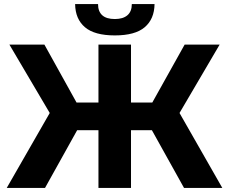

<svg xmlns="http://www.w3.org/2000/svg" viewBox="-20 -918 1119 938"><path d="M223 -366 26 -700H197L354 -417H461V-700H620V-417H724L882 -700H1053L857 -366L1066 0H879L722 -282H620V0H461V-282H357L200 0H13ZM541 -745Q442 -745 395 -785Q348 -825 347 -898H459Q459 -862 479.5 -843.5Q500 -825 541 -825Q581 -825 602.5 -843.5Q624 -862 624 -898H735Q734 -825 687 -785Q640 -745 541 -745Z"/></svg>

Font: Montserrat Z
Style: Bold
Weight: 700
Designer: Julieta Ulanovsky
Foundry: Julieta Ulanovsky
Version: Version 8.000